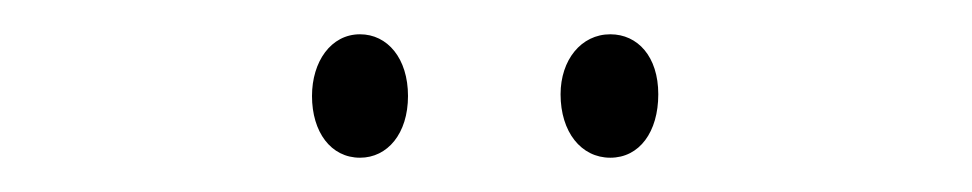

<svg xmlns="http://www.w3.org/2000/svg" viewBox="-20 -720 567 112"><path d="M162 -664C162 -643 173 -628 190 -628C206 -628 218 -642 218 -664C218 -686 206 -700 190 -700C173 -700 162 -684 162 -664ZM307 -665C307 -643 319 -628 336 -628C353 -628 364 -643 364 -665C364 -687 352 -700 336 -700C319 -700 307 -685 307 -665Z"/></svg>

Font: Noto Sans Gurmukhi UI ExtraCondensed ExtraLight
Style: Regular
Weight: 200
Width: 2
Designer: Jelle Bosma - Monotype Design Team
Foundry: Monotype Imaging Inc.
Version: Version 2.004